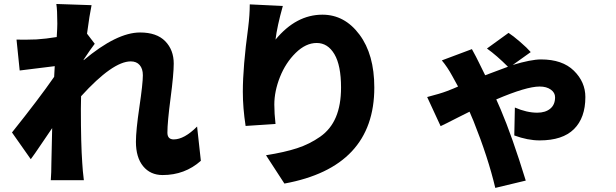

<svg xmlns="http://www.w3.org/2000/svg" viewBox="-20 -837 3040 947"><path d="M952.1 -212.9 970.7 -43.9Q891.6 26.4 782.2 26.4Q721.7 26.4 686 -17.1Q650.4 -60.5 650.4 -137.7Q650.4 -193.4 667.5 -309.1Q684.6 -424.8 684.6 -465.8Q684.6 -498 668.9 -516.1Q653.3 -534.2 625 -534.2Q536.1 -534.2 379.9 -362.3Q378.9 -340.8 378.9 -299.8Q378.9 -127.9 385.7 -33.2Q387.7 3.9 393.6 51.8H230.5Q233.4 13.7 233.4 -30.3Q235.4 -132.8 237.3 -205.1Q223.6 -185.5 185.5 -128.9Q147.5 -72.3 131.8 -51.8L39.1 -183.6Q171.9 -349.6 247.1 -458L250 -510.7Q185.5 -502.9 77.1 -489.3L61.5 -641.6Q109.4 -640.6 160.2 -642.6Q206.1 -645.5 259.8 -654.3Q262.7 -701.2 262.7 -719.7Q262.7 -789.1 257.8 -817.4L431.6 -811.5Q421.9 -765.6 409.2 -670.9L447.3 -621.1Q426.8 -594.7 392.6 -543V-540Q555.7 -676.8 670.9 -676.8Q752.9 -676.8 794.9 -633.8Q836.9 -590.8 836.9 -523.4Q836.9 -471.7 821.3 -353Q805.7 -234.4 805.7 -182.6Q805.7 -149.4 836.9 -149.4Q888.7 -149.4 952.1 -212.9Z M1211.9 -815.4 1375 -807.6Q1346.7 -707 1338.9 -641.6Q1440.4 -764.6 1570.3 -764.6Q1679.7 -764.6 1752.9 -666.5Q1826.2 -568.4 1826.2 -405.3Q1826.2 -12.7 1382.8 68.4L1292 -71.3Q1383.8 -85.9 1445.3 -106Q1506.8 -126 1559.1 -162.6Q1611.3 -199.2 1636.7 -259.3Q1662.1 -319.3 1662.1 -405.3Q1662.1 -514.6 1629.4 -569.8Q1596.7 -625 1542 -625Q1488.3 -625 1438.5 -576.2Q1388.7 -527.3 1360.8 -457Q1333 -386.7 1333 -321.3Q1333 -277.3 1338.9 -225.6L1191.4 -215.8Q1177.7 -304.7 1177.7 -384.8Q1177.7 -506.8 1204.1 -701.2Q1211.9 -763.7 1211.9 -815.4Z M2597.7 -580.1 2508.8 -516.6Q2599.6 -543.9 2648.4 -543.9Q2753.9 -543.9 2810.5 -488.3Q2867.2 -432.6 2867.2 -358.4Q2867.2 -255.9 2811 -200.2Q2754.9 -144.5 2641.6 -144.5Q2583 -144.5 2516.6 -168.9L2519.5 -306.6Q2578.1 -281.2 2629.9 -281.2Q2669.9 -281.2 2693.8 -300.8Q2717.8 -320.3 2717.8 -357.4Q2717.8 -379.9 2696.8 -395Q2675.8 -410.2 2641.6 -410.2Q2576.2 -410.2 2427.7 -346.7Q2447.3 -302.7 2449.2 -297.9Q2505.9 -165 2573.2 53.7L2422.9 89.8Q2387.7 -59.6 2315.4 -240.2Q2313.5 -244.1 2306.6 -260.7Q2299.8 -277.3 2295.9 -286.1Q2269.5 -273.4 2237.3 -256.8Q2205.1 -240.2 2184.6 -230Q2164.1 -219.7 2153.3 -214.8L2086.9 -358.4Q2151.4 -375 2184.6 -387.7Q2217.8 -400.4 2239.3 -410.2Q2219.7 -447.3 2210.9 -461.9Q2186.5 -506.8 2159.2 -539.1L2307.6 -594.7Q2331.1 -551.8 2340.8 -531.2Q2356.4 -501 2373 -465.8Q2483.4 -506.8 2485.4 -507.8Q2429.7 -563.5 2381.8 -597.7L2488.3 -674.8Q2509.8 -661.1 2544.9 -630.9Q2580.1 -600.6 2597.7 -580.1Z"/></svg>

Font: Gen Shin Gothic Monospace Heavy
Style: Bold
Weight: 800
Designer: [Source Han Sans]
Ryoko NISHIZUKA  (kana & ideographs); Paul D. Hunt (Latin, Greek & Cyrillic); Wenlong ZHANG  (bopomofo
Version: Version 1.002.20150607